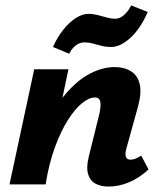

<svg xmlns="http://www.w3.org/2000/svg" viewBox="-20 -679 590 707"><path d="M379 8Q352 8 332 -2.5Q312 -13 304.5 -37.5Q297 -62 307 -103L346 -260Q352 -287 349.5 -303.5Q347 -320 329 -320Q308 -320 282 -299Q256 -278 230 -237Q204 -196 182 -136Q160 -76 148 0H80Q105 -117 141.5 -199.5Q178 -282 221.5 -333Q265 -384 311.5 -408Q358 -432 402 -432Q438 -432 462.5 -416.5Q487 -401 494.5 -369Q502 -337 488 -286L445 -131Q440 -112 443.5 -101.5Q447 -91 461 -91Q468 -91 477 -94Q486 -97 500 -106L527 -55Q492 -23 454.5 -7.5Q417 8 379 8ZM15 0 106 -424H232L143 0ZM235 -481 175 -506Q191 -542 213 -569.5Q235 -597 259 -612.5Q283 -628 306 -628Q323 -628 340 -623.5Q357 -619 373.5 -614.5Q390 -610 405 -610Q421 -610 436.5 -623.5Q452 -637 463 -659L524 -635Q497 -573 460 -539.5Q423 -506 389 -506Q370 -506 353 -510.5Q336 -515 321 -519Q306 -523 291 -523Q273 -523 258 -511Q243 -499 235 -481Z"/></svg>

Font: Ysabeau ExtraBold
Style: Italic
Weight: 800
Italic angle: -12°
Designer: Christian Thalmann (Catharsis Fonts)
Version: Version 2.002